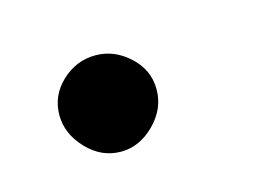

<svg xmlns="http://www.w3.org/2000/svg" viewBox="-36 -162 324 229"><g transform="rotate(-15 126.5 -47.5)"><path d="M92 12Q68 12 50 -7Q32 -26 32 -49Q32 -73 50 -90Q68 -107 92 -107Q115 -107 133.5 -90Q152 -73 152 -49Q152 -25 133.5 -6.5Q115 12 92 12Z"/></g></svg>

Font: Edu NSW ACT Foundation SemiBold
Style: Regular
Weight: 600
Version: Version 1.003